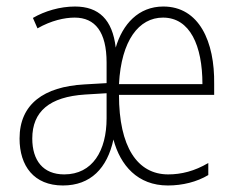

<svg xmlns="http://www.w3.org/2000/svg" viewBox="-20 -559 727 589"><path d="M481 -539C405 -539 356 -485 335 -413C325 -499 283 -539 210 -539C164 -539 117 -525 81 -504L95 -472C137 -496 178 -505 209 -505C272 -505 307 -461 307 -367V-304L238 -300C115 -293 40 -240 40 -134C40 -50 84 10 173 10C258 10 309 -43 328 -131C349 -52 402 10 495 10C540 10 584 -1 619 -22V-59C577 -34 536 -24 496 -24C401 -24 345 -109 345 -268H637V-301C639 -431 591 -539 481 -539ZM480 -505C563 -505 601 -419 601 -301H345C352 -435 406 -505 480 -505ZM241 -269 307 -273V-196C307 -97 264 -24 177 -24C112 -24 79 -67 79 -134C79 -217 132 -262 241 -269Z"/></svg>

Font: Noto Sans Condensed ExtraLight
Style: Regular
Weight: 200
Width: 3
Designer: Monotype Design Team
Foundry: Monotype Imaging Inc.
Version: Version 2.013